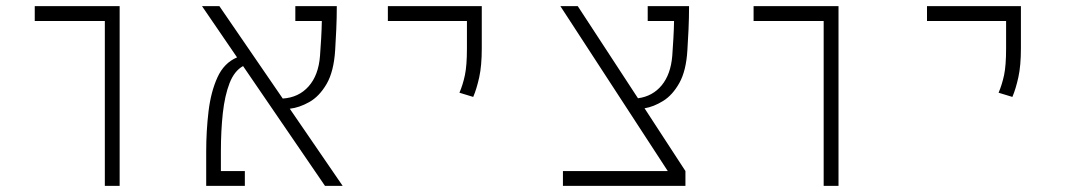

<svg xmlns="http://www.w3.org/2000/svg" viewBox="-20 -606 3556 626"><path d="M321.8 0V-537.6H93.3V-585.9H370.1V0Z M1039.6 0 772.5 -390.6Q744.1 -375 728.5 -335Q712.9 -294.9 706.5 -237.3Q700.2 -179.7 700.2 -111.3V-48.3H778.3V0H652.3V-111.3Q652.3 -179.2 659.9 -242.9Q667.5 -306.6 689 -353.8Q710.4 -400.9 752.9 -418.9L638.7 -585.9H695.3L901.9 -284.7Q954.1 -288.1 986.3 -324.5Q1018.6 -360.8 1023.4 -424.3Q1025.4 -451.2 1027.1 -480.2Q1028.8 -509.3 1029.3 -537.6H942.9V-585.9H1078.1Q1078.1 -547.4 1076.4 -510.5Q1074.7 -473.6 1072.8 -442.9Q1068.4 -372.6 1044.7 -332Q1021 -291.5 988.3 -273.2Q955.6 -254.9 924.8 -251.5L1097.2 0Z M1522.9 -290 1478 -303.7Q1489.3 -330.1 1495.8 -361.1Q1502.4 -392.1 1502.4 -448.2V-537.6H1244.6V-585.9H1550.8V-448.2Q1550.8 -392.1 1542.5 -354.2Q1534.2 -316.4 1522.9 -290Z M1815.4 0V-48.3H2157.2L1807.1 -585.9H1863.8L2060.1 -285.6Q2107.9 -292 2137.5 -327.9Q2167 -363.8 2171.9 -424.3Q2173.8 -451.2 2175.5 -480.2Q2177.2 -509.3 2177.7 -537.6H2091.8V-585.9H2226.6Q2226.6 -547.4 2224.9 -510.5Q2223.1 -473.6 2221.2 -442.9Q2217.3 -375.5 2195.1 -335.7Q2172.9 -295.9 2142.1 -276.9Q2111.3 -257.8 2081.5 -252.9L2214.8 -48.3V0Z M2665.5 0V-537.6H2437V-585.9H2713.9V0Z M3280.8 -290 3235.8 -303.7Q3247.1 -330.1 3253.7 -361.1Q3260.3 -392.1 3260.3 -448.2V-537.6H3002.4V-585.9H3308.6V-448.2Q3308.6 -392.1 3300.3 -354.2Q3292 -316.4 3280.8 -290Z"/></svg>

Font: Cascadia Code ExtraLight
Style: Regular
Weight: 200
Monospace: yes
Designer: Aaron Bell
Foundry: Saja Typeworks
Version: Version 2407.024; ttfautohint (v1.8.4)